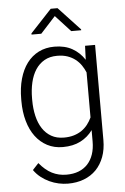

<svg xmlns="http://www.w3.org/2000/svg" viewBox="-62 -789 680 1044"><g transform="rotate(-5 277.5 -267.0)"><path d="M52.7 -269Q52.7 -330.6 66.7 -380.1Q80.6 -429.7 106.9 -464.8Q133.3 -500 171.1 -519Q209 -538.1 256.8 -538.1Q313.5 -538.1 354 -515.4Q394.5 -492.7 420.9 -452.1L423.8 -528.3H478.5V-9.3Q478.5 42 463.4 82.8Q448.2 123.5 420.7 151.9Q393.1 180.2 354 195.3Q314.9 210.4 266.6 210.4Q241.7 210.4 215.8 204.8Q189.9 199.2 165.8 188Q141.6 176.8 120.1 159.9Q98.6 143.1 82.5 120.1L115.2 85Q147.5 124.5 183.6 142.8Q219.7 161.1 262.7 161.1Q300.3 161.1 329.3 149.7Q358.4 138.2 378.4 116.5Q398.4 94.7 408.9 63.7Q419.4 32.7 419.4 -6.8V-68.4Q393.1 -31.7 352.5 -11Q312 9.8 255.9 9.8Q208.5 9.8 170.9 -10Q133.3 -29.8 106.9 -65.2Q80.6 -100.6 66.7 -149.9Q52.7 -199.2 52.7 -258.8ZM111.8 -258.8Q111.8 -212.4 121.1 -172.6Q130.4 -132.8 149.4 -103.5Q168.5 -74.2 197.5 -57.6Q226.6 -41 266.6 -41Q296.9 -41 321 -48.3Q345.2 -55.7 363.8 -68.6Q382.3 -81.5 396 -99.1Q409.7 -116.7 419.4 -137.7V-383.3Q411.1 -403.8 398.2 -422.6Q385.3 -441.4 366.9 -455.8Q348.6 -470.2 324.2 -478.8Q299.8 -487.3 267.6 -487.3Q227.1 -487.3 197.8 -470.5Q168.5 -453.6 149.4 -424.3Q130.4 -395 121.1 -355Q111.8 -314.9 111.8 -269ZM410.2 -619.1V-614.3H356L273.9 -703.6L192.4 -614.3H139.2V-620.6L255.4 -745.1H292.5Z"/></g></svg>

Font: Melbourne
Style: Light
Weight: 300
Designer: Google
Version: Version 2.000980; 2014